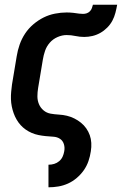

<svg xmlns="http://www.w3.org/2000/svg" viewBox="-20 -581 540 816"><path d="M186 215V119H187Q199 119 210.5 115.5Q222 112 231.5 104Q241 96 246 85Q251 74 253 62Q256 46 251.5 31.5Q247 17 235 9Q223 1 206.5 0Q190 -1 174.5 -2.5Q159 -4 144 -7Q129 -10 115 -16Q101 -22 89 -30.5Q77 -39 67.5 -49.5Q58 -60 50.5 -73Q43 -86 38 -100Q33 -114 30 -129Q27 -144 26.5 -159.5Q26 -175 27.5 -191Q29 -207 31 -222L51 -342Q55 -367 63.5 -391.5Q72 -416 86.5 -438Q101 -460 121.5 -477.5Q142 -495 165 -506.5Q188 -518 213.5 -523Q239 -528 263 -528Q277 -528 291 -526.5Q305 -525 317 -523H318Q322 -523 325.5 -522.5Q329 -522 333 -522Q341 -522 348.5 -524.5Q356 -527 362 -533Q368 -539 370.5 -546.5Q373 -554 375 -561H478Q475 -544 470.5 -526.5Q466 -509 457.5 -493Q449 -477 435.5 -463.5Q422 -450 406 -441Q390 -432 372.5 -428Q355 -424 338 -424Q319 -424 300.5 -428Q282 -432 263 -432Q244 -432 224.5 -423.5Q205 -415 191.5 -399.5Q178 -384 171.5 -365Q165 -346 162 -327L142 -207Q139 -189 139 -171.5Q139 -154 145.5 -138.5Q152 -123 165 -112Q178 -101 195 -98Q212 -95 230 -94Q248 -93 264.5 -89Q281 -85 296 -77.5Q311 -70 324 -59.5Q337 -49 346.5 -35.5Q356 -22 361.5 -6.5Q367 9 368 26.5Q369 44 366 62Q363 83 356 103.5Q349 124 336.5 142Q324 160 306.5 175Q289 190 269 199Q249 208 228 211.5Q207 215 187 215Z"/></svg>

Font: Iosevka SS18
Style: Bold Italic
Weight: 700
Italic angle: -9°
Monospace: yes
Designer: Belleve Invis
Foundry: Belleve Invis
Version: Version 25.1.1; ttfautohint (v1.8.4)